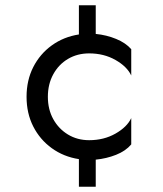

<svg xmlns="http://www.w3.org/2000/svg" viewBox="-20 -598 620 730"><path d="M162 -230Q162 -182 182.5 -145Q203 -108 238.5 -86.5Q274 -65 319 -65Q375 -65 419 -90Q463 -115 479 -149V-49Q458 -24 421.5 -9.5Q385 5 344 9V112H280V7Q222 -2 177 -34.5Q132 -67 106.5 -117Q81 -167 81 -230Q81 -293 106.5 -343Q132 -393 177 -425.5Q222 -458 280 -467V-578H344V-469Q385 -465 421.5 -450Q458 -435 479 -411V-311Q463 -345 419 -370Q375 -395 319 -395Q274 -395 238.5 -374Q203 -353 182.5 -315.5Q162 -278 162 -230Z"/></svg>

Font: Jost*
Style: Regular
Weight: 400
Version: Version 3.7